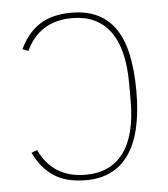

<svg xmlns="http://www.w3.org/2000/svg" viewBox="-46 -618 587 672"><g transform="rotate(-5 247.0 -282.0)"><path d="M230 12.2Q160.2 12.2 116.7 -16.6Q73.2 -45.4 47.9 -100.1L67.9 -107.9Q115.2 -6.8 230 -6.8Q317.4 -6.8 363.3 -68.4Q409.2 -129.9 409.2 -252V-312Q409.2 -434.1 363.3 -495.6Q317.4 -557.1 230 -557.1Q115.2 -557.1 67.9 -456.1L47.9 -463.9Q73.2 -518.6 116.7 -547.4Q160.2 -576.2 230 -576.2Q330.6 -576.2 381.3 -506.1Q432.1 -436 432.1 -282.2Q432.1 -135.7 380.9 -61.8Q329.6 12.2 230 12.2Z"/></g></svg>

Font: Anuphan Thin
Style: Regular
Weight: 250
Designer: Mike Abbink, Paul van der Laan, Pieter van Rosmalen, Mint Tantisuwanna
Foundry: Bold Monday; Cadson Demak
Version: Version 3.002;hotconv 1.0.109;makeotfexe 2.5.65596